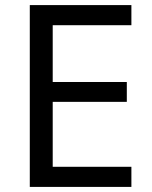

<svg xmlns="http://www.w3.org/2000/svg" viewBox="-20 -734 596 754"><path d="M496 0H97V-714H496V-635H187V-412H478V-334H187V-79H496Z"/></svg>

Font: Noto Sans Indic Siyaq Numbers
Style: Regular
Weight: 400
Designer: Monotype Design Team
Foundry: Monotype Imaging Inc.
Version: Version 2.002; ttfautohint (v1.8.4.7-5d5b)